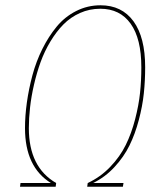

<svg xmlns="http://www.w3.org/2000/svg" viewBox="-20 -711 628 731"><path d="M362.8 -690.9Q443.8 -690.9 488.3 -629.9Q532.7 -568.8 532.7 -455.1Q532.7 -403.8 527.6 -355.5Q522.5 -307.1 508.5 -254.2Q494.6 -201.2 473.1 -157.5Q451.7 -113.8 416 -75.2Q380.4 -36.6 334.5 -14.2H450.2L447.8 0H312L314 -14.2Q362.3 -36.6 399.7 -75.7Q437 -114.7 458.7 -158.9Q480.5 -203.1 494.4 -256.8Q508.3 -310.5 513.2 -357.7Q518.1 -404.8 518.1 -455.1Q518.1 -563.5 477.5 -620.6Q437 -677.7 361.8 -677.7Q320.8 -677.7 284.7 -661.6Q248.5 -645.5 221.4 -617.9Q194.3 -590.3 171.9 -553Q149.4 -515.6 134.5 -474.4Q119.6 -433.1 109.4 -388.4Q99.1 -343.8 94.5 -302.5Q89.8 -261.2 89.8 -223.1Q89.8 -74.2 193.8 -14.2L191.9 0H56.2L58.1 -14.2H173.8Q75.2 -75.2 75.2 -223.1Q75.2 -270 82.3 -320.8Q89.4 -371.6 103.5 -424.6Q117.7 -477.5 141.4 -524.9Q165 -572.3 195.8 -609.6Q226.6 -647 269.8 -668.9Q313 -690.9 362.8 -690.9Z"/></svg>

Font: Fira Sans Compressed Hair
Style: Italic
Weight: 100
Width: 3
Italic angle: -8°
Designer: Carrois Corporate & Edenspiekermann AG
Foundry: Carrois Corporate GbR & Edenspiekermann AG
Version: Version 4.203;PS 004.203;hotconv 1.0.88;makeotf.lib2.5.64775